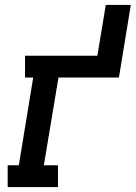

<svg xmlns="http://www.w3.org/2000/svg" viewBox="-20 -755 548 775"><path d="M11 0V-88H56L114 -442H81V-530H373L407 -735H508L460 -442H216L157 -88H214V0Z"/></svg>

Font: Iosevka Curly Slab SmBdObl
Style: Regular
Weight: 600
Italic angle: -9°
Monospace: yes
Designer: Belleve Invis
Foundry: Belleve Invis
Version: Version 11.0.0; ttfautohint (v1.8.3)